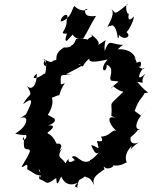

<svg xmlns="http://www.w3.org/2000/svg" viewBox="-20 -934 782 988"><path d="M705 -339 673 -363C696 -429 711 -426 723 -454C758 -465 746 -439 686 -513C745 -504 688 -504 730 -557C668 -497 706 -581 722 -585C726 -569 675 -596 702 -590C722 -645 656 -597 682 -597C695 -630 627 -681 679 -631C659 -686 595 -681 586 -680C609 -703 613 -704 622 -703C545 -702 546 -742 519 -672C511 -742 554 -740 472 -695C503 -703 486 -731 444 -760C477 -731 412 -757 437 -701C438 -739 437 -732 372 -734C353 -682 340 -715 345 -683C369 -724 351 -684 309 -690C261 -661 273 -634 269 -625C239 -625 262 -600 204 -630C244 -576 186 -592 212 -626C224 -615 213 -539 209 -556C160 -519 136 -530 170 -555C167 -470 127 -469 113 -503C154 -427 136 -467 99 -398C157 -442 146 -409 113 -345L82 -325C130 -348 129 -287 59 -247C56 -245 99 -237 114 -239C125 -217 82 -200 103 -231C102 -164 103 -178 113 -167C143 -164 144 -164 91 -76C103 -68 126 -110 120 -63C168 -37 155 -33 197 -31C162 -79 190 -69 189 -30C186 -2 179 -60 182 -13C229 3 211 24 269 -18C273 12 271 29 295 -26C295 -26 317 39 383 5C341 37 394 26 376 34C389 -28 383 3 418 -27C419 -17 443 -32 464 19C454 -16 468 -30 518 -63C518 -63 507 -86 521 -71C538 -57 592 -86 543 -90C596 -65 635 -107 634 -97C627 -105 616 -142 658 -183C646 -140 636 -162 693 -201C661 -187 648 -204 652 -227C712 -279 671 -260 702 -267C676 -267 665 -295 730 -372ZM365 -110C307 -75 353 -151 316 -93C306 -123 263 -117 300 -170C275 -145 293 -165 296 -183C290 -202 275 -192 271 -195C242 -255 224 -239 225 -252C270 -285 258 -296 204 -284C212 -281 276 -299 260 -324L226 -343C261 -395 252 -440 237 -437C238 -419 267 -444 285 -444C307 -521 334 -507 293 -500C291 -563 290 -542 351 -551C302 -552 310 -543 402 -596C342 -620 407 -592 387 -608C417 -575 396 -599 439 -632C438 -614 458 -611 534 -628C482 -569 532 -552 529 -601C575 -584 537 -528 550 -524C546 -514 584 -520 589 -513C534 -470 552 -474 562 -490C609 -454 612 -468 614 -461C528 -376 561 -423 553 -337L584 -323C524 -350 536 -299 579 -260C555 -272 551 -233 499 -231C504 -223 519 -199 479 -209C494 -146 489 -179 449 -188C475 -118 489 -158 487 -147C430 -86 447 -125 443 -107C398 -82 373 -148 350 -126ZM354 -756C377 -721 408 -740 407 -733C440 -788 440 -796 474 -852C449 -850 411 -845 419 -886C448 -897 413 -857 362 -903C351 -891 347 -836 292 -823C295 -858 341 -876 323 -830C325 -768 271 -759 332 -761C334 -789 304 -719 324 -724ZM592 -755C618 -722 664 -747 627 -771C627 -753 668 -817 669 -850C650 -827 635 -825 643 -865C634 -850 619 -915 639 -914C557 -850 585 -865 547 -891C578 -872 545 -822 532 -793C555 -811 534 -794 558 -804C590 -787 580 -725 591 -741Z"/></svg>

Font: Asimov Aggro
Style: It
Weight: 500
Designer: Google
Version: Version 2.000980; 2014